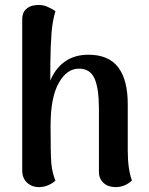

<svg xmlns="http://www.w3.org/2000/svg" viewBox="-20 -752 608 786"><path d="M520 -13Q491 14 453 14Q423 14 404 -3Q385 -20 385 -49V-307Q385 -390 367 -430.5Q349 -471 303 -471Q253 -471 220 -411.5Q187 -352 187 -237Q187 -123 190 -85Q193 -47 207 -12Q175 14 140 14Q110 14 90.5 -4.5Q71 -23 71 -54V-670Q70 -698 85.5 -713.5Q101 -729 127 -731Q151 -734 172.5 -725Q194 -716 207 -706Q195 -667 191 -617.5Q187 -568 186 -490V-422Q207 -473 246.5 -500.5Q286 -528 342 -528Q424 -528 463.5 -477Q503 -426 503 -325V-136Q503 -60 520 -13Z"/></svg>

Font: Arima Madurai ExtraBold
Style: Regular
Weight: 800
Designer: Joana Correia and Natanael Gama
Foundry: NDISCOVER
Version: Version 1.019